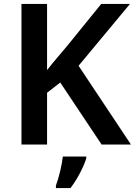

<svg xmlns="http://www.w3.org/2000/svg" viewBox="-20 -734 685 975"><path d="M645 0 379 -400 640 -714H494L318 -497C285 -458 250 -418 219 -378V-714H89V0H219V-263L286 -315L496 0ZM418 71V61H299C295 102 278 172 264 208V221H338C374 174 404 114 418 71Z"/></svg>

Font: Noto Sans Lao SemiBold
Style: Regular
Weight: 600
Designer: Monotype Design Team
Foundry: Monotype Imaging Inc.
Version: Version 2.003